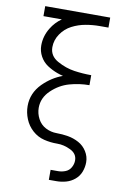

<svg xmlns="http://www.w3.org/2000/svg" viewBox="-101 -794 702 1059"><g transform="rotate(10 250.0 -265.0)"><path d="M250 205V149H292Q313 149 333 141Q353 133 363.5 114Q374 95 374 75Q374 37 336 18.5Q298 0 260.5 0.5Q223 1 186.5 -8Q150 -17 121.5 -42.5Q93 -68 78.5 -103.5Q64 -139 64 -176Q64 -248 117 -302Q166 -351 227 -373Q210 -377 194 -383Q164 -394 137.5 -411.5Q111 -429 95.5 -457.5Q80 -486 80 -518Q80 -570 108 -616Q131 -654 167 -679H64V-735H428V-679H380Q340 -679 300.5 -672Q261 -665 225 -646.5Q189 -628 165.5 -593.5Q142 -559 142 -519Q142 -470 189 -444Q236 -418 284 -411Q332 -404 380 -404V-348Q324 -348 269 -332.5Q214 -317 170 -275Q126 -233 126 -177Q126 -145 141.5 -115.5Q157 -86 186 -71Q215 -56 248 -56Q280 -56 312 -50.5Q344 -45 372.5 -29.5Q401 -14 418.5 14Q436 42 436 74Q436 102 426 128Q416 154 394.5 172Q373 190 346.5 197.5Q320 205 292 205Z"/></g></svg>

Font: Iosevka SS01 Light
Style: Regular
Weight: 300
Monospace: yes
Designer: Belleve Invis
Foundry: Belleve Invis
Version: 2.3.3; ttfautohint (v1.8.3)